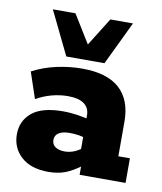

<svg xmlns="http://www.w3.org/2000/svg" viewBox="-74 -682 637 753"><g transform="rotate(10 244.5 -305.5)"><path d="M170 10Q99 10 60.5 -25Q22 -60 22 -114Q22 -168 62 -201Q102 -234 185 -234Q215 -234 246.5 -229Q278 -224 298 -218L280 -205V-235Q280 -264 258.5 -280Q237 -296 194 -296Q162 -296 130 -287.5Q98 -279 68 -262L33 -366Q76 -389 127.5 -400.5Q179 -412 230 -412Q330 -412 379.5 -367Q429 -322 429 -236V-98H475V0H292V-67L315 -51Q284 -24 249 -7Q214 10 170 10ZM218 -80Q240 -80 260.5 -89.5Q281 -99 293 -113L280 -78V-170L297 -142Q282 -149 263.5 -152Q245 -155 225 -155Q198 -155 182.5 -145.5Q167 -136 167 -117Q167 -99 181 -89.5Q195 -80 218 -80ZM160 -448 76 -621H166L235 -509L305 -621H395L312 -448Z"/></g></svg>

Font: Rokkitt SemiBold ExtraBold
Style: Regular
Weight: 800
Version: Version 3.103